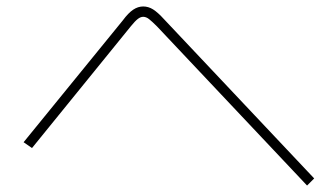

<svg xmlns="http://www.w3.org/2000/svg" viewBox="-20 -638 1040 594"><path d="M952 -86 930 -64 466 -556Q450 -572 441 -579Q432 -586 423 -586Q415 -586 406.5 -579.5Q398 -573 385 -557L79 -180L53 -198L360 -575Q377 -598 392 -608Q407 -618 423 -618Q439 -618 453.5 -609Q468 -600 488 -578Z"/></svg>

Font: Murecho Thin ExtraLight
Style: Regular
Weight: 250
Version: Version 1.010